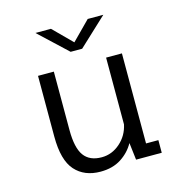

<svg xmlns="http://www.w3.org/2000/svg" viewBox="-105 -795 861 903"><g transform="rotate(-15 325.0 -343.0)"><path d="M275.5 11.5Q197 11.5 152 -38.8Q107 -89 107 -204.5V-500H184V-216Q184 -128.5 211.8 -90.5Q239.5 -52.5 298 -52.5Q348 -52.5 387.8 -87.5Q427.5 -122.5 438.5 -175V-500H515.5V-61.5H575.5V0H450.5L440.5 -83.5Q417.5 -42 376 -15.2Q334.5 11.5 275.5 11.5ZM147.5 -698H223L313 -608L402 -698H478L340.5 -569.5H284.5Z"/></g></svg>

Font: Trispace Light
Style: Regular
Weight: 300
Designer: Tyler Finck
Foundry: Etcetera Type Company
Version: Version 1.210; ttfautohint (v1.8.3)